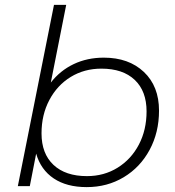

<svg xmlns="http://www.w3.org/2000/svg" viewBox="-20 -762 715 786"><path d="M631 -309Q631 -220 592.5 -148.5Q554 -77 486.5 -36.5Q419 4 335 4Q253 4 200 -31.5Q147 -67 128 -133L102 0H53L201 -742H251L188 -424Q226 -473 281.5 -499.5Q337 -526 405 -526Q507 -526 569 -467.5Q631 -409 631 -309ZM580 -306Q580 -389 531.5 -435Q483 -481 395 -481Q325 -481 269.5 -447Q214 -413 182 -352.5Q150 -292 150 -216Q150 -133 199 -87Q248 -41 336 -41Q406 -41 461.5 -75.5Q517 -110 548.5 -170Q580 -230 580 -306Z"/></svg>

Font: Idrija
Style: Italic
Weight: 300
Italic angle: -11.3°
Designer: Julieta Ulanovsky
Foundry: Julieta Ulanovsky
Version: Version 7.200